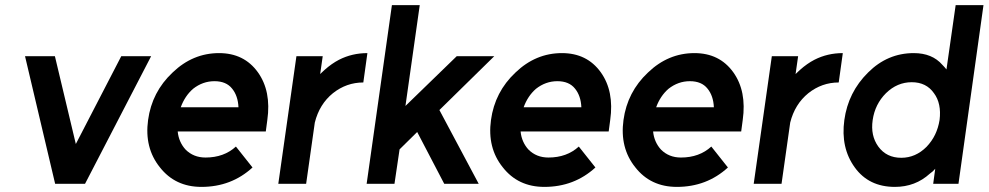

<svg xmlns="http://www.w3.org/2000/svg" viewBox="-20 -720 3872 752"><path d="M78 -500 196 0H313L572 -500H455L277 -156L195 -500Z M1021 -205 1027 -250Q1043 -363 990 -437Q936 -512 838 -512Q735 -512 656 -436Q575 -360 560 -250Q545 -141 606 -65Q666 12 769 12Q886 12 969 -64L904 -146Q857 -103 785 -103Q738 -103 707 -134Q694 -148 686 -166Q678 -184 676 -205ZM820 -402Q866 -402 889 -373Q912 -345 914 -300H688Q704 -344 736 -372Q774 -402 820 -402Z M1141 -500 1070 0H1179L1213 -240Q1231 -312 1284 -355Q1337 -397 1403 -397L1419 -512Q1359 -512 1308 -486Q1279 -471 1251 -446Q1247 -443 1243 -438.5Q1239 -434 1234 -430L1244 -500Z M1416 0H1525L1545 -135L1614 -203L1720 0H1855L1701 -289L1916 -500H1769L1568 -305L1624 -700H1515Z M2364 -205 2370 -250Q2386 -363 2333 -437Q2279 -512 2181 -512Q2078 -512 1999 -436Q1918 -360 1903 -250Q1888 -141 1949 -65Q2009 12 2112 12Q2229 12 2312 -64L2247 -146Q2200 -103 2128 -103Q2081 -103 2050 -134Q2037 -148 2029 -166Q2021 -184 2019 -205ZM2163 -402Q2209 -402 2232 -373Q2255 -345 2257 -300H2031Q2047 -344 2079 -372Q2117 -402 2163 -402Z M2883 -205 2889 -250Q2905 -363 2852 -437Q2798 -512 2700 -512Q2597 -512 2518 -436Q2437 -360 2422 -250Q2407 -141 2468 -65Q2528 12 2631 12Q2748 12 2831 -64L2766 -146Q2719 -103 2647 -103Q2600 -103 2569 -134Q2556 -148 2548 -166Q2540 -184 2538 -205ZM2682 -402Q2728 -402 2751 -373Q2774 -345 2776 -300H2550Q2566 -344 2598 -372Q2636 -402 2682 -402Z M3003 -500 2932 0H3041L3075 -240Q3093 -312 3146 -355Q3199 -397 3265 -397L3281 -512Q3221 -512 3170 -486Q3141 -471 3113 -446Q3109 -443 3105 -438.5Q3101 -434 3096 -430L3106 -500Z M3551 -398Q3494 -398 3450 -355Q3407 -312 3398 -250Q3389 -189 3420 -146Q3452 -102 3510 -102Q3566 -102 3609 -145Q3630 -167 3642.5 -193Q3655 -219 3660 -250Q3664 -282 3658.5 -308.5Q3653 -335 3638 -355Q3608 -398 3551 -398ZM3559 -512Q3631 -512 3671 -466Q3675 -462 3679 -457.5Q3683 -453 3687 -448L3723 -700H3832L3734 0H3635L3643 -59Q3639 -54 3633.5 -49Q3628 -44 3622 -40Q3565 12 3485 12Q3383 12 3328 -64Q3272 -141 3287 -250Q3302 -359 3380 -436Q3456 -512 3559 -512Z"/></svg>

Font: Unageo
Style: SemiBold-Italic
Weight: 600
Designer: Richard Sepsi
Foundry: Richard Sepsi
Version: Version 2.000